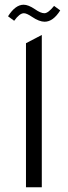

<svg xmlns="http://www.w3.org/2000/svg" viewBox="-20 -793 287 813"><path d="M235 -749Q205 -701 169 -701Q146 -701 115 -722Q93 -737 81 -737Q63 -737 40 -705L14 -724Q45 -773 80 -773Q100 -773 128 -754Q152 -737 168 -737Q184 -737 209 -768ZM90 0V-610L157 -645V0Z"/></svg>

Font: Space Grotesk
Style: Regular
Weight: 400
Designer: Florian Karsten
Foundry: Florian Karsten
Version: Version 2.000